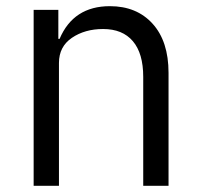

<svg xmlns="http://www.w3.org/2000/svg" viewBox="-20 -602 650 622"><path d="M89 0V-570H169V-476H173Q218 -582 336 -582Q423 -582 474.5 -525Q526 -468 526 -366V0H444V-353Q444 -429 410.5 -468.5Q377 -508 314 -508Q255 -508 213 -479.5Q171 -451 171 -398V0Z"/></svg>

Font: Anuphan
Style: Regular
Weight: 400
Designer: Mike Abbink, Paul van der Laan, Pieter van Rosmalen, Mint Tantisuwanna
Foundry: Bold Monday; Cadson Demak
Version: Version 3.002;hotconv 1.0.109;makeotfexe 2.5.65596